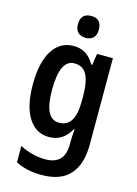

<svg xmlns="http://www.w3.org/2000/svg" viewBox="-144 -829 816 1145"><g transform="rotate(15 264.0 -256.5)"><path d="M218 -553Q260 -553 291.5 -534Q323 -515 347 -473H353L364 -543H462V-9Q462 111 405.5 175.5Q349 240 229 240Q138 240 70 205V104Q148 144 229 144Q286 144 316.5 114Q347 84 347 17V4Q347 -32 351 -73H346Q301 10 214 10Q133 10 87 -63Q41 -136 41 -269Q41 -405 88 -479Q135 -553 218 -553ZM249 -454Q160 -454 160 -267Q160 -176 182.5 -132Q205 -88 251 -88Q300 -88 324.5 -127Q349 -166 349 -250V-274Q349 -369 325 -411.5Q301 -454 249 -454ZM273 -753Q337 -753 337 -685Q337 -651 319.5 -634.5Q302 -618 273 -618Q243 -618 225.5 -634.5Q208 -651 208 -685Q208 -753 273 -753Z"/></g></svg>

Font: Noto Sans Ethiopic Condensed SemiBold
Style: Regular
Weight: 600
Width: 3
Designer: Monotype Design Team
Foundry: Monotype Imaging Inc.
Version: Version 2.102; ttfautohint (v1.8.4.7-5d5b)